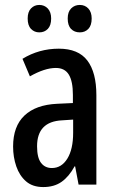

<svg xmlns="http://www.w3.org/2000/svg" viewBox="-20 -747 472 777"><path d="M218 -550Q297 -550 333.5 -502Q370 -454 370 -362V0H298L284 -74H282Q259 -32 229 -11Q199 10 155 10Q112 10 85.5 -13Q59 -36 46 -73.5Q33 -111 33 -154Q33 -236 79 -279.5Q125 -323 211 -327L275 -330V-363Q275 -418 258.5 -445Q242 -472 206 -472Q161 -472 101 -438L71 -509Q138 -550 218 -550ZM231 -260Q130 -255 130 -155Q130 -109 146 -88Q162 -67 190 -67Q229 -67 252.5 -105Q276 -143 276 -210V-263ZM92 -672Q92 -699 105.5 -713Q119 -727 139 -727Q160 -727 173.5 -712.5Q187 -698 187 -672Q187 -644 173.5 -630Q160 -616 139 -616Q119 -616 105.5 -630Q92 -644 92 -672ZM254 -672Q254 -699 268 -713Q282 -727 303 -727Q324 -727 337.5 -712.5Q351 -698 351 -672Q351 -644 337.5 -630Q324 -616 303 -616Q281 -616 267.5 -630Q254 -644 254 -672Z"/></svg>

Font: Noto Sans Kannada ExtraCondensed Medium
Style: Regular
Weight: 500
Width: 2
Designer: Jelle Bosma - Monotype Design Team
Foundry: Monotype Imaging Inc.
Version: Version 2.005; ttfautohint (v1.8.4.7-5d5b)